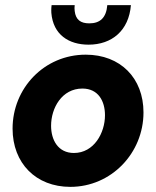

<svg xmlns="http://www.w3.org/2000/svg" viewBox="-20 -717 609 748"><path d="M254 11C414 11 539 -121 539 -279C539 -413 449 -504 314 -504C152 -504 29 -373 29 -216C29 -81 120 11 254 11ZM179 -227C179 -296 221 -372 301 -372C363 -372 389 -323 389 -268C389 -199 346 -121 268 -121C206 -121 179 -172 179 -227ZM180 -667C187 -581 249 -543 325 -543C416 -543 482 -598 490 -697H398C394 -648 370 -626 328 -626C294 -626 275 -640 271 -674C270 -681 270 -689 271 -697H181C179 -680 180 -670 180 -667Z"/></svg>

Font: HK Grotesk Black
Style: Italic
Weight: 900
Italic angle: -16°
Designer: Alfredo Marco Pradil
Foundry: Hanken Design Co.
Version: Version 3.001;FEAKit 1.0